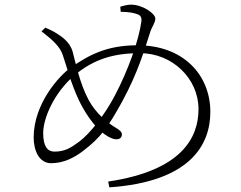

<svg xmlns="http://www.w3.org/2000/svg" viewBox="-20 -780 1040 827"><path d="M446 2 451 27C798 3 886 -155 886 -298C886 -456 771 -585 572 -585C437 -585 360 -541 285 -489C236 -455 125 -334 125 -188C125 -131 149 -77 200 -77C253 -77 299 -100 338 -130C413 -187 445 -231 507 -344C575 -469 603 -568 627 -642C635 -667 649 -681 649 -700C649 -722 594 -760 544 -760C528 -760 507 -754 498 -751L500 -729C524 -729 543 -727 562 -722C580 -717 592 -711 589 -688C578 -606 532 -477 474 -367C433 -289 370 -206 320 -169C283 -142 259 -127 214 -127C185 -127 166 -149 166 -207C166 -272 214 -381 299 -454C386 -528 475 -551 583 -551C722 -551 835 -442 835 -310C835 -187 763 -45 446 2ZM482 -180C495 -180 505 -187 505 -201C505 -212 495 -220 480 -229C441 -252 393 -292 362 -349C324 -419 305 -512 293 -557C281 -601 242 -625 221 -638C207 -647 189 -655 175 -661L159 -645C209 -606 238 -579 250 -544C267 -495 284 -425 319 -350C342 -301 379 -245 416 -213C431 -200 459 -180 482 -180Z"/></svg>

Font: Source Han Serif TW VF
Style: Regular
Weight: 250
Designer: Ryoko NISHIZUKA 西塚涼子 (kana & ideographs); Frank Grießhammer (Latin, Greek & Cyrillic); Wenlong ZHANG 张文龙 (bopomofo); San
Foundry: Adobe
Version: Version 2.002;hotconv 1.1.0;makeotfexe 2.6.0